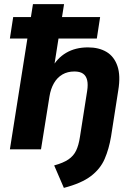

<svg xmlns="http://www.w3.org/2000/svg" viewBox="-20 -725 653 932"><path d="M290 187 243 78Q287 66 312 49Q337 32 349.5 6Q362 -20 368 -60L403 -283Q408 -315 403 -336Q398 -357 383 -367.5Q368 -378 341 -378Q308 -378 283 -363.5Q258 -349 242 -321.5Q226 -294 220 -256L179 0H28L113 -538H28L44 -642H130L140 -705H291L281 -642H466L450 -538H264L241 -392H230Q256 -442 301 -468.5Q346 -495 407 -495Q460 -495 497 -473Q534 -451 550 -404.5Q566 -358 554 -286L519 -62Q509 -2 488 46.5Q467 95 421 130Q375 165 290 187Z"/></svg>

Font: Nunito Sans 12pt ExtraBold
Style: Italic
Weight: 800
Italic angle: -9°
Designer: Vernon Adams
Foundry: Vernon Adams
Version: Version 3.101;gftools[0.9.27]